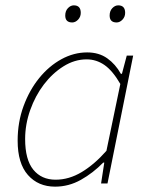

<svg xmlns="http://www.w3.org/2000/svg" viewBox="-20 -686 564 718"><path d="M250 -602Q224 -602 224 -628Q224 -645 234 -655.5Q244 -666 256 -666Q282 -666 282 -638Q282 -623 272 -612.5Q262 -602 250 -602ZM416 -602Q390 -602 390 -628Q390 -645 400 -655.5Q410 -666 422 -666Q448 -666 448 -638Q448 -623 438 -612.5Q428 -602 416 -602ZM186 12Q123 12 84.5 -31.5Q46 -75 46 -160Q46 -229 68 -289Q90 -349 126.5 -394Q163 -439 209.5 -464.5Q256 -490 306 -490Q350 -490 381 -468Q412 -446 432 -410H436L454 -478H478L382 0H358L370 -78H366Q328 -39 282.5 -13.5Q237 12 186 12ZM188 -14Q238 -14 285.5 -42.5Q333 -71 378 -122L430 -372Q401 -422 370.5 -443Q340 -464 304 -464Q259 -464 217.5 -438Q176 -412 144 -370Q112 -328 93 -274.5Q74 -221 74 -166Q74 -89 104.5 -51.5Q135 -14 188 -14Z"/></svg>

Font: TypoPRO Source Sans Pro
Style: Italic
Weight: 200
Italic angle: -11°
Designer: Paul D. Hunt
Foundry: Adobe Systems Incorporated
Version: Version 1.075;PS 2.000;hotconv 1.0.86;makeotf.lib2.5.63406